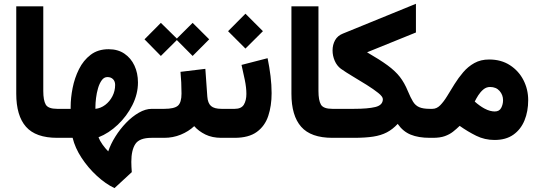

<svg xmlns="http://www.w3.org/2000/svg" viewBox="-20 -720 2817 1003"><path d="M64.9 -687H206.1V-244.6Q206.1 -195.8 219 -173.6Q231.9 -151.4 278.8 -151.4H291V0H278.8Q166.5 0 115.7 -57.9Q64.9 -115.7 64.9 -230.5Z M271.5 0V-151.4H349.1V-162.6Q349.1 -208.5 359.4 -260.5Q369.6 -312.5 392.6 -358.6Q415.5 -404.8 453.6 -433.8Q491.7 -462.9 547.4 -462.9Q595.7 -462.9 629.9 -439.7Q664.1 -416.5 682.4 -377.2Q700.7 -337.9 700.7 -289.1Q700.7 -229 671.6 -171.1Q642.6 -113.3 595.5 -68.6Q548.3 -23.9 494.6 -2.9Q501 14.6 515.6 35.2Q530.3 55.7 545.4 70.8Q558.1 32.7 582.5 -6.3Q606.9 -45.4 638.7 -78.4Q670.4 -111.3 705.3 -131.3Q740.2 -151.4 772.9 -151.4H789.1V0H772Q708.5 0 687.3 32Q666 64 666 125.5Q666 138.2 666.7 151.6Q667.5 165 668.5 179.2L578.1 262.7Q531.7 240.7 486.1 198.7Q440.4 156.7 406.2 104.7Q372.1 52.7 359.4 0ZM541 -317.4Q523.4 -317.4 511.5 -300.8Q499.5 -284.2 492.2 -259.3Q484.9 -234.4 481.7 -208Q478.5 -181.6 478.5 -162.6V-151.4Q506.3 -154.3 529.8 -172.1Q553.2 -189.9 567.4 -217.5Q581.5 -245.1 581.5 -276.4Q581.5 -294.9 570.6 -306.2Q559.6 -317.4 541 -317.4Z M820.3 -600.6 903.8 -518.6 986.3 -600.6 1072.8 -514.6 986.3 -427.7 903.8 -510.7 820.3 -427.7 734.9 -514.6ZM769.5 -151.4H837.9Q890.1 -151.4 909.2 -167.7Q928.2 -184.1 928.2 -231.4Q928.2 -260.7 926.8 -289.3Q925.3 -317.9 922.9 -344.7L1052.7 -360.4L1063 -215.8Q1065.4 -181.2 1082.3 -166.3Q1099.1 -151.4 1137.2 -151.4H1147.5V0H1136.2Q1088.4 0 1053 -17.3Q1017.6 -34.7 994.6 -61Q964.8 -33.2 924.3 -16.6Q883.8 0 837.9 0H769.5Z M1205.1 0H1127.9V-151.4H1206.1Q1240.7 -151.4 1253.9 -173.3Q1267.1 -195.3 1267.1 -229.5Q1267.1 -262.7 1258.8 -302.7Q1250.5 -342.8 1241.7 -380.9L1377.9 -416Q1387.7 -368.7 1393.3 -322.3Q1398.9 -275.9 1398.9 -233.4Q1398.9 -167 1381.3 -114.3Q1363.8 -61.5 1321.5 -30.8Q1279.3 0 1205.1 0ZM1262.2 -648.4 1353.5 -557.1 1262.2 -466.3 1171.4 -557.1Z M1502.4 -687H1643.6V-244.6Q1643.6 -195.8 1656.5 -173.6Q1669.4 -151.4 1716.3 -151.4H1728.5V0H1716.3Q1604 0 1553.2 -57.9Q1502.4 -115.7 1502.4 -230.5Z M1897.5 -446.8Q1964.4 -408.2 2004.6 -378.7Q2044.9 -349.1 2068.8 -318.4Q2092.8 -287.6 2110.8 -243.7Q2125 -209.5 2137.5 -189.2Q2149.9 -168.9 2169.9 -160.2Q2189.9 -151.4 2225.6 -151.4H2239.3V0H2225.6Q2166 0 2125.5 -16.6Q2085 -33.2 2057.6 -72.8Q2031.2 -44.4 2001 -28.6Q1970.7 -12.7 1929.4 -6.3Q1888.2 0 1828.1 0H1709V-151.4H1827.6Q1902.3 -151.4 1941.2 -161.1Q1980 -170.9 1980 -202.1Q1980 -215.3 1955.8 -234.6Q1931.6 -253.9 1895.8 -276.4Q1859.9 -298.8 1823 -320.8Q1786.1 -342.8 1760.7 -360.8Q1739.7 -376.5 1728.5 -402.6Q1717.3 -428.7 1717.3 -456.5Q1717.3 -486.3 1730.5 -510Q1743.7 -533.7 1771 -544.4L2152.8 -700.2V-550.3Z M2563.5 11.2Q2512.2 11.2 2467.8 -10.7Q2423.3 -32.7 2381.3 -62.5Q2364.3 -45.9 2346.2 -31.7Q2328.1 -17.6 2303.5 -8.8Q2278.8 0 2241.2 0H2219.7V-151.4H2238.8Q2261.2 -151.4 2279.5 -169.9Q2297.9 -188.5 2315.9 -218Q2334 -247.6 2354.2 -280.3Q2374.5 -313 2399.7 -342.5Q2424.8 -372.1 2458 -390.6Q2491.2 -409.2 2535.2 -409.2Q2598.1 -409.2 2644 -379.4Q2689.9 -349.6 2714.6 -301.3Q2739.3 -252.9 2739.3 -196.8Q2739.3 -138.2 2720 -91.1Q2700.7 -43.9 2661.9 -16.4Q2623 11.2 2563.5 11.2ZM2540 -265.6Q2520.5 -265.6 2505.1 -252.7Q2489.7 -239.7 2478.5 -222.2Q2467.3 -204.6 2460 -189.5Q2473.6 -177.2 2486.1 -168.5Q2498.5 -159.7 2509.3 -153.8Q2526.4 -144.5 2540 -141.1Q2553.7 -137.7 2564.5 -137.7Q2588.4 -137.7 2598.1 -156.2Q2607.9 -174.8 2607.9 -196.8Q2607.9 -224.1 2589.8 -244.9Q2571.8 -265.6 2540 -265.6Z"/></svg>

Font: Vazirmatn FD Black
Style: Regular
Weight: 900
Designer: Saber Rastikerdar
Foundry: Saber Rastikerdar
Version: Version 33.003